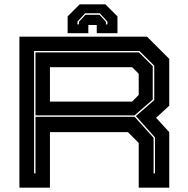

<svg xmlns="http://www.w3.org/2000/svg" viewBox="-20 -870 870 890"><path d="M70 0V-700H661.5L764.5 -597V-380L703.5 -324L764.5 -257.5V0H623V-207.5L573 -257.5H211.5V0ZM138 -66.5H144.5V-328.5H604L692 -231V-66.5H698.5V-233L610 -332L695 -406V-565.5L626.5 -633.5H138ZM144.5 -335V-627H624L688 -563.5V-408.5L603.5 -335ZM211.5 -399H592.5L623 -430V-528L592.5 -558.5H211.5ZM468.5 -850 524.5 -794V-716H428.5V-754H389.5V-716H293.5V-794L349.5 -850ZM442.5 -808.5H374.5L339 -770V-757H346V-769L376 -801.5H441L471 -769V-757H478V-770Z"/></svg>

Font: Tourney Expanded ExtraBold
Style: Regular
Weight: 800
Width: 7
Designer: Tyler Finck
Foundry: Etcetera Type Co
Version: Version 1.010; ttfautohint (v1.8.3)